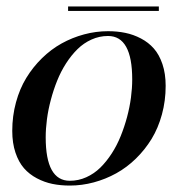

<svg xmlns="http://www.w3.org/2000/svg" viewBox="-20 -567 568 597"><path d="M191.7 -546.9H473.9V-533H191.7ZM197 10Q168.5 10 143.3 4.9Q118.2 -0.2 94.7 -12.6Q71.3 -24.9 54.7 -43.8Q38.1 -62.7 28.1 -92.4Q18.1 -122.1 18.1 -159.9Q18.1 -206.3 29.7 -248.8Q41.3 -291.3 61.8 -324.8Q82.3 -358.4 110.5 -386Q138.7 -413.6 171.6 -431.9Q204.6 -450.2 241.5 -460.1Q278.3 -470 315.9 -470Q344.5 -470 369.6 -464.8Q394.8 -459.7 418.2 -447.4Q441.7 -435.1 458.4 -416.1Q475.1 -397.2 485.1 -367.6Q495.1 -337.9 495.1 -300Q495.1 -253.7 483.5 -211.2Q471.9 -168.7 451.4 -135.1Q430.9 -101.6 402.7 -74Q374.5 -46.4 341.4 -28.1Q308.3 -9.8 271.5 0.1Q234.6 10 197 10ZM197 -4.9Q223.9 -4.9 248.3 -15.9Q272.7 -26.9 291.9 -45.7Q311 -64.5 327.4 -89.8Q343.8 -115.2 355.3 -143.9Q366.9 -172.6 375.1 -203.2Q383.3 -233.9 387.2 -263.5Q391.1 -293.2 391.1 -320.1Q391.1 -455.1 315.9 -455.1Q289.1 -455.1 264.6 -444.1Q240.2 -433.1 221.1 -414.3Q201.9 -395.5 185.5 -370.1Q169.2 -344.7 157.7 -316Q146.2 -287.4 138.1 -256.7Q129.9 -226.1 126 -196.4Q122.1 -166.7 122.1 -139.9Q122.1 -4.9 197 -4.9Z"/></svg>

Font: Bodoni* 16
Style: Italic
Weight: 400
Italic angle: -13°
Version: Version 2.000